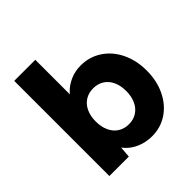

<svg xmlns="http://www.w3.org/2000/svg" viewBox="-197 -891 1054 1054"><g transform="rotate(-45 329.5 -364.5)"><path d="M206.4 -112.2 231.4 -123.2 221.8 -1.2H70.8V-740H234.4V-404.4L207 -416.4Q214.8 -450.6 240.9 -479.2Q267 -507.8 305.6 -524.9Q344.2 -542 387.6 -542Q455.8 -542 510 -506.4Q564.2 -470.8 594.8 -407.9Q625.4 -345 625.4 -265.8Q625.4 -186.4 595.1 -123.4Q564.8 -60.4 511.6 -24.9Q458.4 10.6 391.8 10.6Q344.8 10.6 305 -6.1Q265.2 -22.8 239.2 -51.1Q213.2 -79.4 206.4 -112.2ZM466.4 -265.8Q466.4 -307.8 451.9 -339.3Q437.4 -370.8 410.5 -387.8Q383.6 -404.8 348.4 -404.8Q312.6 -404.8 285.7 -387.8Q258.8 -370.8 244.1 -339.3Q229.4 -307.8 229.4 -265.8Q229.4 -223.8 244.1 -192.1Q258.8 -160.4 285.7 -143.2Q312.6 -126 348.4 -126Q383.2 -126 410.1 -143.2Q437 -160.4 451.7 -192.1Q466.4 -223.8 466.4 -265.8Z"/></g></svg>

Font: Easer Grotesk Variable
Style: Regular
Weight: 400
Designer: Boardeaser, Bonnie Shaver-Troup, Thomas Jockin
Foundry: Lexend
Version: Version 1.001;Glyphs 3.1.2 (3151)